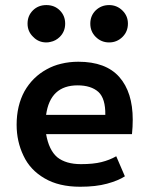

<svg xmlns="http://www.w3.org/2000/svg" viewBox="-20 -708 572 738"><path d="M151.4 -22.5Q95.7 -54.7 70.3 -109.4Q43.9 -164.1 43.9 -228.5Q43.9 -301.8 74.2 -357.4Q105.5 -412.1 159.2 -441.4Q185.5 -456.1 214.8 -462.9Q246.1 -470.7 281.2 -470.7Q386.7 -470.7 438.5 -412.1Q490.2 -353.5 490.2 -248Q490.2 -220.7 487.3 -192.4Q377 -192.4 157.2 -192.4Q168 -130.9 200.2 -103.5Q233.4 -77.1 291 -77.1Q338.9 -77.1 370.1 -85Q401.4 -92.8 426.8 -107.4Q438.5 -81.1 460 -30.3Q434.6 -13.7 391.6 -2Q348.6 9.8 288.1 9.8Q206.1 9.8 151.4 -22.5ZM384.8 -266.6Q385.7 -329.1 358.4 -354.5Q330.1 -379.9 278.3 -379.9Q172.9 -379.9 157.2 -266.6Q233.4 -266.6 384.8 -266.6ZM107.4 -566.4Q85.9 -586.9 85.9 -617.2Q85.9 -647.5 106.4 -668Q127 -688.5 158.2 -688.5Q189.5 -688.5 210 -668Q230.5 -647.5 230.5 -617.2Q230.5 -586.9 210 -566.4Q194.3 -550.8 173.8 -546.9Q166 -544.9 158.2 -544.9Q127.9 -544.9 107.4 -566.4ZM347.7 -566.4Q327.1 -586.9 327.1 -617.2Q327.1 -647.5 347.7 -668Q369.1 -688.5 399.4 -688.5Q429.7 -688.5 451.2 -667Q471.7 -646.5 471.7 -617.2Q471.7 -586.9 451.2 -566.4Q429.7 -544.9 399.4 -544.9Q369.1 -544.9 347.7 -566.4Z"/></svg>

Font: Alata=Ham
Style: Regular
Weight: 400
Designer: Spyros Zevelakis, Eben Sorkin
Version: Version 1.004